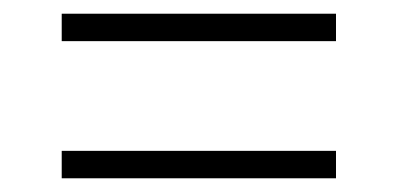

<svg xmlns="http://www.w3.org/2000/svg" viewBox="-20 -393 580 280"><path d="M70 -333V-373H470V-333ZM70 -133V-173H470V-133Z"/></svg>

Font: Saira ExtraLight
Style: Regular
Weight: 200
Designer: Hector Gatti with collaboration of the Omnibus-Type team
Foundry: Omnibus-Type
Version: Version 1.100; ttfautohint (v1.8.3)